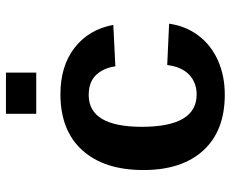

<svg xmlns="http://www.w3.org/2000/svg" viewBox="-84 -676 769 640"><g transform="rotate(-90 300.0 -355.5)"><path d="M304.7 9.8Q184.6 9.8 119.1 -61.8Q53.7 -133.3 53.7 -261.2Q53.7 -392.1 119.6 -465.1Q185.5 -538.1 306.6 -538.1Q399.9 -538.1 460.9 -491.2Q522 -444.3 537.6 -361.8L399.4 -355Q393.6 -395.5 370.1 -419.7Q346.7 -443.8 303.7 -443.8Q197.8 -443.8 197.8 -266.6Q197.8 -84 305.7 -84Q344.7 -84 371.1 -108.6Q397.5 -133.3 403.8 -182.1L541.5 -175.8Q534.2 -121.6 502.7 -79.1Q471.2 -36.6 419.9 -13.4Q368.7 9.8 304.7 9.8ZM241.2 -618.7V-719.7H378.4V-618.7Z"/></g></svg>

Font: Liberation Mono
Style: Bold
Weight: 700
Monospace: yes
Designer: Steve Matteson
Foundry: Ascender Corporation
Version: Version 2.1.5